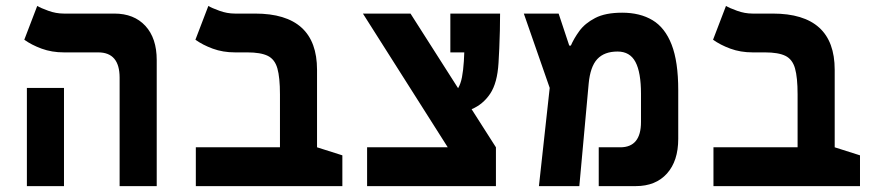

<svg xmlns="http://www.w3.org/2000/svg" viewBox="-20 -632 2970 652"><path d="M386.2 0V-368.2Q386.2 -454.1 313.5 -454.1H197.3Q155.8 -454.1 121.3 -466.8Q86.9 -479.5 62.5 -497.1L106.4 -611.8Q117.7 -605 143.8 -595.5Q169.9 -585.9 196.8 -585.9H368.2Q435.1 -585.9 473.6 -544.2Q512.2 -502.4 512.2 -428.2V0ZM71.3 0V-333.5H197.3V0Z M1142.6 -104.5V0H645V-131.8H930.7V-311.5Q930.7 -369.1 921.9 -399.9Q913.1 -430.7 889.2 -442.4Q865.2 -454.1 819.8 -454.1H778.3Q736.8 -454.1 702.4 -466.8Q668 -479.5 643.6 -497.1L687.5 -611.8Q698.7 -605 724.9 -595.5Q751 -585.9 777.8 -585.9H846.2Q1056.6 -585.9 1056.6 -395V-131.8Z M1226.6 0V-131.8H1500.5L1212.4 -585.9H1374L1535.6 -332.5Q1544.4 -347.2 1548.8 -369.9Q1553.2 -392.6 1555.2 -424.3Q1556.2 -438.5 1556.6 -454.1H1509.3V-585.9H1678.2Q1678.2 -560.1 1677.5 -528.8Q1676.8 -497.6 1675.5 -468.3Q1674.3 -439 1672.9 -418.5Q1668.9 -350.1 1644.5 -313.7Q1620.1 -277.3 1581.5 -261.2L1664.1 -131.8V0Z M1810.1 0 1846.7 -333.5 1758.8 -585.9H1877L1913.1 -477.1H1918.5Q1928.7 -501 1947.5 -526.9Q1966.3 -552.7 2001 -570.8Q2035.6 -588.9 2092.8 -588.9Q2153.3 -588.9 2195.8 -563.5Q2238.3 -538.1 2260.7 -480.5Q2283.2 -422.9 2283.2 -325.7V-160.6Q2283.2 -85.4 2244.9 -42.7Q2206.5 0 2139.2 0H2013.2V-131.8H2086.4Q2156.7 -131.8 2156.7 -217.8V-313.5Q2156.7 -386.2 2137.9 -421.6Q2119.1 -457 2077.1 -457Q2032.2 -457 2008.3 -431.4Q1984.4 -405.8 1979 -347.7L1947.3 0Z M2900.4 -104.5V0H2402.8V-131.8H2688.5V-311.5Q2688.5 -369.1 2679.7 -399.9Q2670.9 -430.7 2647 -442.4Q2623 -454.1 2577.6 -454.1H2536.1Q2494.6 -454.1 2460.2 -466.8Q2425.8 -479.5 2401.4 -497.1L2445.3 -611.8Q2456.5 -605 2482.7 -595.5Q2508.8 -585.9 2535.6 -585.9H2604Q2814.5 -585.9 2814.5 -395V-131.8Z"/></svg>

Font: Cascadia Code PL
Style: Bold
Weight: 700
Monospace: yes
Designer: Aaron Bell
Foundry: Saja Typeworks
Version: Version 2404.023; ttfautohint (v1.8.4)